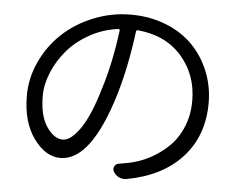

<svg xmlns="http://www.w3.org/2000/svg" viewBox="-52 -772 1042 851"><g transform="rotate(5 469.5 -346.5)"><path d="M244.1 -132.8Q279.3 -132.8 320.3 -191.4Q361.3 -250 397.5 -373Q434.6 -491.2 453.1 -636.7Q453.1 -639.6 451.2 -641.6Q449.2 -643.6 446.3 -642.6Q377.9 -633.8 318.8 -600.6Q259.8 -567.4 221.2 -521.5Q182.6 -475.6 160.6 -422.4Q138.7 -369.1 138.7 -318.4Q138.7 -229.5 171.9 -181.2Q205.1 -132.8 244.1 -132.8ZM541 16.6Q536.1 17.6 531.2 17.6Q519.5 17.6 507.8 12.7Q491.2 4.9 482.4 -10.7Q475.6 -22.5 481.4 -34.2Q487.3 -45.9 501 -47.9Q523.4 -51.8 544.9 -55.7Q594.7 -66.4 638.7 -89.8Q682.6 -113.3 719.7 -148.9Q756.8 -184.6 778.8 -237.8Q800.8 -291 800.8 -353.5Q800.8 -469.7 729.5 -551.3Q658.2 -632.8 534.2 -644.5Q526.4 -645.5 525.4 -637.7Q505.9 -484.4 468.8 -357.4Q377 -50.8 240.2 -50.8Q173.8 -50.8 121.1 -123.5Q68.4 -196.3 68.4 -313.5Q68.4 -391.6 102.1 -464.4Q135.7 -537.1 192.9 -591.3Q250 -645.5 330.1 -678.2Q410.2 -710.9 498 -710.9Q582 -710.9 653.3 -682.6Q724.6 -654.3 772.5 -605.5Q820.3 -556.6 847.2 -490.7Q874 -424.8 874 -350.6Q874 -205.1 786.6 -108.9Q699.2 -12.7 541 16.6Z"/></g></svg>

Font: Gen Jyuu Gothic P Normal
Style: Regular
Weight: 300
Designer: [Source Han Sans]
Ryoko NISHIZUKA  (kana & ideographs); Paul D. Hunt (Latin, Greek & Cyrillic); Wenlong ZHANG  (bopomofo
Version: Version 1.002.20150607